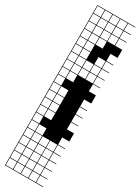

<svg xmlns="http://www.w3.org/2000/svg" viewBox="-262 -785 762 1042"><g transform="rotate(30 119.0 -263.5)"><path d="M0 238.1V-765.1H238.1V-761.9H193.7V-717.5H238.1V-714.3H193.7V-669.8H238.1V-666.7H193.7V-622.2H238.1V-571.4H193.7V-527H238.1V-523.8H193.7V-479.4H238.1V-476.2H193.7V-431.7H238.1V-428.6H193.7V-384.1H238.1V-381H193.7V-336.5H238.1V-285.7H193.7V-241.3H238.1V-238.1H193.7V-193.7H238.1V-190.5H193.7V-146H238.1V-142.9H193.7V-98.4H238.1V-47.6H193.7V-3.2H238.1V0H193.7V44.4H238.1V47.6H193.7V92.1H238.1V95.2H193.7V139.7H238.1V142.9H193.7V187.3H238.1V190.5H193.7V234.9H238.1V238.1ZM146 -717.5H190.5V-761.9H146ZM98.4 -717.5H142.9V-761.9H98.4ZM50.8 -717.5H95.2V-761.9H50.8ZM3.2 -717.5H47.6V-761.9H3.2ZM146 -669.8H190.5V-714.3H146ZM98.4 -669.8H142.9V-714.3H98.4ZM50.8 -669.8H95.2V-714.3H50.8ZM3.2 -669.8H47.6V-714.3H3.2ZM146 -622.2H190.5V-666.7H146ZM98.4 -622.2H142.9V-666.7H98.4ZM50.8 -622.2H95.2V-666.7H50.8ZM3.2 -622.2H47.6V-666.7H3.2ZM98.4 -574.6H142.9V-619H98.4ZM50.8 -574.6H95.2V-619H50.8ZM3.2 -574.6H47.6V-619H3.2ZM3.2 -527H47.6V-571.4H3.2ZM50.8 -527H95.2V-571.4H50.8ZM3.2 -479.4H47.6V-523.8H3.2ZM146 -479.4H190.5V-523.8H146ZM50.8 -479.4H95.2V-523.8H50.8ZM3.2 -431.7H47.6V-476.2H3.2ZM146 -431.7H190.5V-476.2H146ZM98.4 -431.7H142.9V-476.2H98.4ZM50.8 -431.7H95.2V-476.2H50.8ZM50.8 -384.1H95.2V-428.6H50.8ZM3.2 -384.1H47.6V-428.6H3.2ZM146 -384.1H190.5V-428.6H146ZM98.4 -384.1H142.9V-428.6H98.4ZM50.8 -336.5H95.2V-381H50.8ZM3.2 -336.5H47.6V-381H3.2ZM3.2 -288.9H47.6V-333.3H3.2ZM50.8 -241.3H95.2V-285.7H50.8ZM3.2 -241.3H47.6V-285.7H3.2ZM3.2 -193.7H47.6V-238.1H3.2ZM50.8 -193.7H95.2V-238.1H50.8ZM3.2 -146H47.6V-190.5H3.2ZM50.8 -146H95.2V-190.5H50.8ZM3.2 -98.4H47.6V-142.9H3.2ZM50.8 -98.4H95.2V-142.9H50.8ZM47.6 -95.2H3.2V-50.8H47.6ZM50.8 -3.2H95.2V-47.6H50.8ZM3.2 -3.2H47.6V-47.6H3.2ZM98.4 44.4H142.9V0H98.4ZM146 44.4H190.5V0H146ZM50.8 44.4H95.2V0H50.8ZM3.2 44.4H47.6V0H3.2ZM98.4 92.1H142.9V47.6H98.4ZM146 92.1H190.5V47.6H146ZM50.8 92.1H95.2V47.6H50.8ZM3.2 92.1H47.6V47.6H3.2ZM98.4 139.7H142.9V95.2H98.4ZM146 139.7H190.5V95.2H146ZM3.2 139.7H47.6V95.2H3.2ZM50.8 139.7H95.2V95.2H50.8ZM98.4 187.3H142.9V142.9H98.4ZM146 187.3H190.5V142.9H146ZM3.2 187.3H47.6V142.9H3.2ZM50.8 187.3H95.2V142.9H50.8ZM146 234.9H190.5V190.5H146ZM98.4 234.9H142.9V190.5H98.4ZM50.8 234.9H95.2V190.5H50.8ZM3.2 234.9H47.6V190.5H3.2Z"/></g></svg>

Font: Jacquard 12 Charted
Style: Regular
Weight: 400
Designer: Sarah Cadigan-Fried
Version: Version 1.000